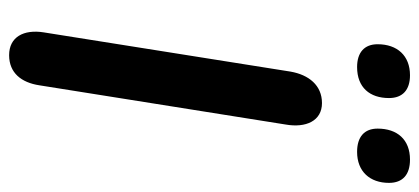

<svg xmlns="http://www.w3.org/2000/svg" viewBox="-269 -642 919 421"><g transform="rotate(90 190.5 -431.5)"><path d="M101 8C140 8 161 -19 167 -58L253 -598C261 -643 245 -678 206 -678C167 -678 144 -649 137 -609L51 -68C44 -24 61 8 101 8ZM313 -755C356 -755 381 -783 381 -825C381 -855 363 -871 330 -871C286 -871 262 -843 262 -800C262 -771 280 -755 313 -755ZM127 -755C172 -755 195 -783 195 -825C195 -855 177 -871 145 -871C102 -871 77 -843 77 -800C77 -771 95 -755 127 -755Z"/></g></svg>

Font: SN Pro Semibold
Style: Italic
Weight: 600
Italic angle: -9°
Designer: Tobias Whetton
Foundry: Supernotes
Version: Version 1.001;Glyphs 3.2 (3249)